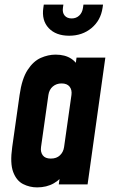

<svg xmlns="http://www.w3.org/2000/svg" viewBox="-20 -800 498 833"><path d="M141 13Q108.5 13 80 -1.5Q51.5 -16 37.2 -53.8Q23 -91.5 33 -162L65 -388Q75 -458.5 99.8 -496.5Q124.5 -534.5 156.8 -548.8Q189 -563 221 -563Q262.5 -563 289.2 -545.2Q316 -527.5 327 -495L301 -466L312 -550H437L360 0H235L247 -84L265 -55Q245 -23 213.8 -5Q182.5 13 141 13ZM200.5 -112Q225.5 -112 240.2 -126.2Q255 -140.5 258 -162L290 -388Q293 -410 282 -424Q271 -438 247 -438Q225 -438 209.2 -424.8Q193.5 -411.5 190 -388L158 -162Q155 -140.5 165.5 -126.2Q176 -112 200.5 -112ZM280 -645Q222.5 -645 191.2 -678.2Q160 -711.5 168 -766L170 -780H255L253 -766Q250 -745 260.5 -732.5Q271 -720 291 -720Q310.5 -720 323.8 -732.5Q337 -745 340 -766L342 -780H427L425 -766Q417 -711.5 377 -678.2Q337 -645 280 -645Z"/></svg>

Font: Mohave Light
Style: Bold Italic
Weight: 700
Italic angle: -8°
Version: Version 2.003